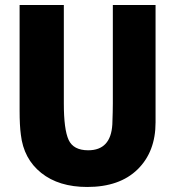

<svg xmlns="http://www.w3.org/2000/svg" viewBox="-20 -720 739 764"><path d="M599 -233Q599 -116 527.5 -46Q456 24 327 24Q214 24 144 -32Q74 -88 63 -184Q58 -221 58 -280V-700H234V-308Q234 -205 253 -163.5Q272 -122 331 -122Q421 -122 427 -225Q429 -279 429 -308V-700H599Z"/></svg>

Font: Repo
Style: ExtraBold
Weight: 800
Designer: Stefan Peev
Foundry: Context Ltd
Version: Version 001.000